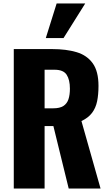

<svg xmlns="http://www.w3.org/2000/svg" viewBox="-20 -1095 640 1115"><path d="M60 0V-810H283Q365 -810 425 -792Q485 -774 518.5 -727.5Q552 -681 552 -596Q552 -546 544 -507Q536 -468 514.5 -439.5Q493 -411 453 -392L564 0H379L290 -363H239V0ZM239 -466H289Q327 -466 348 -479.5Q369 -493 377.5 -518.5Q386 -544 386 -580Q386 -632 367 -661Q348 -690 297 -690H239ZM246 -874 309 -1075H475L349 -874Z"/></svg>

Font: Oswald
Style: Bold
Weight: 700
Designer: Vernon Adams
Foundry: Vernon Adams
Version: Version 4.103;gftools[0.9.33.dev8+g029e19f]